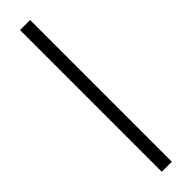

<svg xmlns="http://www.w3.org/2000/svg" viewBox="-269 -744 728 728"><g transform="rotate(-45 94.5 -380.0)"><path d="M122 0V-760H68V0Z"/></g></svg>

Font: Noto Sans Lao Looped ExtraCondensed Light
Style: Regular
Weight: 300
Width: 2
Designer: Mark Frömberg, Ben Mitchell
Foundry: The Fontpad Ltd
Version: Version 1.002